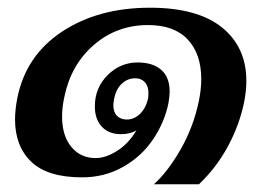

<svg xmlns="http://www.w3.org/2000/svg" viewBox="-20 -450 695 498"><path d="M496 -189Q502 -219 502 -245Q502 -310 467 -347.5Q432 -385 364 -385Q283 -385 223.5 -333.5Q164 -282 147 -199Q141 -172 141 -148Q141 -98 165 -69Q189 -40 228 -40Q254 -40 283.5 -58.5Q313 -77 334 -112Q318 -102 294 -102Q262 -102 244 -121.5Q226 -141 226 -174Q226 -222 259 -255Q292 -288 337 -288Q376 -288 398 -269Q420 -250 420 -213Q420 -200 417 -183Q407 -133 377 -88.5Q347 -44 299 -17Q251 10 193 10Q103 10 61 -30.5Q19 -71 19 -140Q19 -166 25 -196Q47 -306 141 -368Q235 -430 369 -430Q492 -430 555.5 -379Q619 -328 619 -240Q619 -214 613 -184Q601 -126 571.5 -71Q542 -16 496 28H379Q415 -4 448.5 -62.5Q482 -121 496 -189ZM364 -194Q365 -199 365 -209Q365 -227 355.5 -237Q346 -247 331 -247Q311 -247 296 -233Q281 -219 276 -194Q274 -182 274 -177Q274 -159 283.5 -149.5Q293 -140 309 -140Q328 -140 343 -154.5Q358 -169 364 -194Z"/></svg>

Font: Trirong SemiBold
Style: Italic
Weight: 600
Italic angle: -12°
Designer: Katatrad Team
Foundry: CadsonDemak
Version: Version 1.001